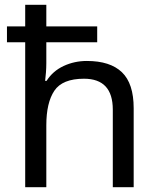

<svg xmlns="http://www.w3.org/2000/svg" viewBox="-20 -873 658 800"><path d="M173 -853V-763H385V-697H173V-610Q173 -591 171.5 -571.5Q170 -552 168 -536H174Q200 -577 245 -598Q290 -619 342 -619Q439 -619 488 -572Q537 -525 537 -422V-93H450V-416Q450 -545 330 -545Q240 -545 206.5 -495Q173 -445 173 -351V-93H85V-697H9V-763H85V-853Z"/></svg>

Font: Noto Sans Telugu UI
Style: Regular
Weight: 400
Designer: Jelle Bosma - Monotype Design Team
Foundry: Monotype Imaging Inc.
Version: Version 2.005; ttfautohint (v1.8.4.7-5d5b)